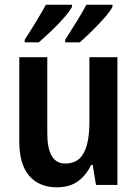

<svg xmlns="http://www.w3.org/2000/svg" viewBox="-20 -786 584 816"><path d="M479 -543V0H388L374 -85H367Q348 -43 312.5 -16.5Q277 10 221 10Q147 10 104.5 -38.5Q62 -87 62 -184V-543H181V-220Q181 -91 257 -91Q312 -91 336 -136Q360 -181 360 -268V-543ZM458 -757Q449 -739 424.5 -711Q400 -683 371 -654.5Q342 -626 319 -606H257V-617Q282 -656 308 -698Q334 -740 347 -766H458ZM286 -757Q276 -738 252 -710.5Q228 -683 198.5 -655Q169 -627 145 -606H85V-617Q111 -657 136 -698.5Q161 -740 175 -766H286Z"/></svg>

Font: Noto Sans Hebrew Condensed SemiBold
Style: Regular
Weight: 600
Width: 3
Designer: Ben Nathan
Foundry: Google LLC
Version: Version 3.001; ttfautohint (v1.8.4.7-5d5b)